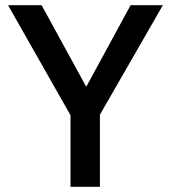

<svg xmlns="http://www.w3.org/2000/svg" viewBox="-20 -718 657 738"><path d="M364 0V-277L606 -698H482L313 -387H310L140 -698H11L251 -275V0Z"/></svg>

Font: IBMKR Medm
Style: Regular
Weight: 500
Designer: Mike Abbink; Paul van der Laan; Pieter van Rosmalen; Wujin Sim; Chorong Kim; Dohee Lee;
Foundry: Sandoll Inc.
Version: Version 1.002